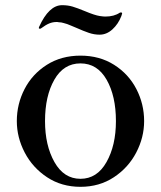

<svg xmlns="http://www.w3.org/2000/svg" viewBox="-20 -708 622 742"><path d="M45 -240Q45 -306 75 -364Q105 -422 161 -457.5Q217 -493 291 -493Q365 -493 421 -457.5Q477 -422 507 -364Q537 -306 537 -240Q537 -177 506.5 -118.5Q476 -60 420 -23Q364 14 291 14Q218 14 162 -23Q106 -60 75.5 -118.5Q45 -177 45 -240ZM428 -240Q428 -337 392 -400Q356 -463 291 -463Q226 -463 190 -400Q154 -337 154 -240Q154 -146 190.5 -81.5Q227 -17 291 -17Q355 -17 391.5 -81.5Q428 -146 428 -240ZM276 -600Q270 -602 254.5 -609Q239 -616 226 -619Q217 -622 207 -622Q204 -623 199 -623Q184 -623 170.5 -617.5Q157 -612 138 -598Q137 -597 134 -597Q130 -597 130 -600L131 -604Q169 -688 220 -688Q242 -688 260.5 -682.5Q279 -677 308 -665Q346 -649 366 -646Q380 -644 387 -644Q421 -644 443 -659L447 -660Q452 -660 452 -656Q452 -654 449 -646Q437 -615 414.5 -594.5Q392 -574 365 -574Q344 -574 323.5 -581Q303 -588 276 -600Z"/></svg>

Font: Shippori Mincho B1 SemiBold
Style: Regular
Weight: 600
Designer: FONTDASU
Foundry: FONTDASU / Google Inc. / but / Adobe
Version: Version 3.110; ttfautohint (v1.8.3)